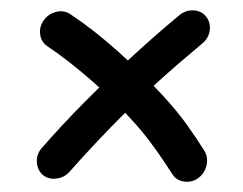

<svg xmlns="http://www.w3.org/2000/svg" viewBox="-20 -505 471 372"><path d="M64.9 -465.9Q55.8 -453.1 57.8 -438.2Q59.9 -423.3 72.1 -415.2Q112.5 -388.1 158.1 -348.3Q203.8 -308.4 238.6 -269.1Q256.2 -249.8 271.1 -229.7Q286.1 -209.7 297 -193.3Q308 -176.9 313.7 -168Q321 -155.6 336.2 -153.3Q351.5 -150.9 364.1 -160Q376.8 -169.4 380.2 -184.8Q383.5 -200.2 376.2 -212.6Q361.8 -235.5 342.7 -262.5Q323.5 -289.6 294.7 -320.7Q256.5 -362.4 209.2 -404.8Q161.8 -447.3 116.5 -477.4Q104.2 -485.6 89.3 -482.1Q74.3 -478.7 64.9 -465.9ZM62.6 -166.3Q73.5 -157.2 89.1 -159Q104.6 -160.8 114.9 -172.4Q154.2 -216.7 193.7 -257.4Q233.2 -298 275.6 -337Q298.7 -358.1 322.8 -379.1Q347 -400 372.2 -421Q384.5 -431.2 386.4 -446.5Q388.2 -461.9 379.2 -473Q370.1 -484.2 354.9 -484.9Q339.7 -485.6 327.4 -475.5Q302 -454.3 277.1 -432.5Q252.3 -410.6 228.5 -388.6Q184.9 -348.5 143.3 -306.6Q101.6 -264.7 61 -218.3Q50.7 -206.7 51.4 -191.3Q52.1 -175.9 62.6 -166.3Z"/></svg>

Font: Mikhak VF
Style: Regular
Weight: 100
Designer: Amin Abedi
Version: Version 3.001